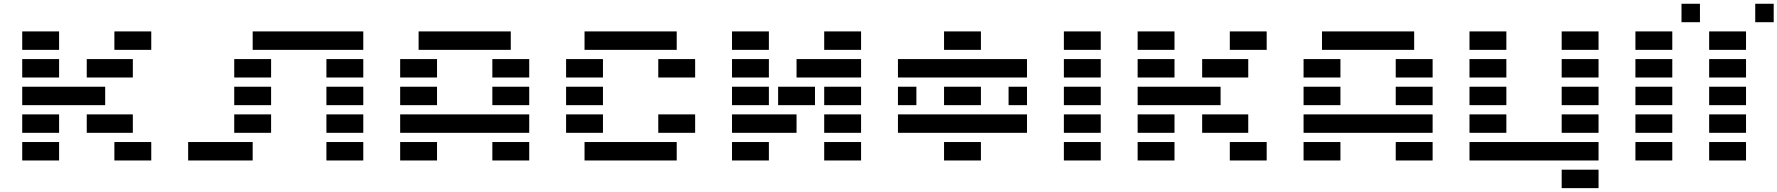

<svg xmlns="http://www.w3.org/2000/svg" viewBox="-20 -850 9415 1017"><path d="M97.7 -585.9V-683.6H293V-585.9ZM585.9 -585.9V-683.6H781.2V-585.9ZM439.5 -439.5V-537.1H683.6V-439.5ZM97.7 -439.5V-537.1H293V-439.5ZM537.1 -390.6V-293H97.7V-390.6ZM439.5 -146.5V-244.1H683.6V-146.5ZM97.7 -146.5V-244.1H293V-146.5ZM97.7 0V-97.7H293V0ZM585.9 0V-97.7H781.2V0Z M1709 0V-97.7H1904.3V0ZM1220.7 -439.5V-537.1H1416V-439.5ZM1220.7 -293V-390.6H1416V-293ZM1220.7 -146.5V-244.1H1416V-146.5ZM976.6 0V-97.7H1318.4V0ZM1318.4 -585.9V-683.6H1904.3V-585.9ZM1709 -439.5V-537.1H1904.3V-439.5ZM1709 -293V-390.6H1904.3V-293ZM1709 -146.5V-244.1H1904.3V-146.5Z M2587.9 0V-97.7H2783.2V0ZM2685.5 -683.6V-585.9H2197.3V-683.6ZM2099.6 -439.5V-537.1H2294.9V-439.5ZM2587.9 -439.5V-537.1H2783.2V-439.5ZM2099.6 -293V-390.6H2294.9V-293ZM2587.9 -293V-390.6H2783.2V-293ZM2783.2 -244.1V-146.5H2099.6V-244.1ZM2099.6 0V-97.7H2294.9V0Z M3076.2 0V-97.7H3564.5V0ZM3564.5 -683.6V-585.9H3076.2V-683.6ZM2978.5 -439.5V-537.1H3173.8V-439.5ZM3466.8 -439.5V-537.1H3662.1V-439.5ZM2978.5 -293V-390.6H3173.8V-293ZM2978.5 -146.5V-244.1H3173.8V-146.5ZM3466.8 -146.5V-244.1H3662.1V-146.5Z M4541 -683.6V-585.9H4345.7V-683.6ZM4052.7 -683.6V-585.9H3857.4V-683.6ZM4541 -537.1V-439.5H4199.2V-537.1ZM4052.7 -537.1V-439.5H3857.4V-537.1ZM4541 -390.6V-293H4345.7V-390.6ZM4296.9 -390.6V-293H4101.6V-390.6ZM4052.7 -390.6V-293H3857.4V-390.6ZM4541 -244.1V-146.5H4345.7V-244.1ZM3857.4 -146.5V-244.1H4199.2V-146.5ZM4541 -97.7V0H4345.7V-97.7ZM4052.7 -97.7V0H3857.4V-97.7Z M4980.5 0V-97.7H5175.8V0ZM4736.3 -439.5V-537.1H5419.9V-439.5ZM4834 -293H4736.3V-390.6H4834ZM5419.9 -293H5322.3V-390.6H5419.9ZM4736.3 -146.5V-244.1H5419.9V-146.5ZM4980.5 -585.9V-683.6H5175.8V-585.9ZM4980.5 -293V-390.6H5175.8V-293Z M5615.2 -585.9V-683.6H5810.5V-585.9ZM5615.2 0V-97.7H5810.5V0ZM5615.2 -146.5V-244.1H5810.5V-146.5ZM5615.2 -293V-390.6H5810.5V-293ZM5615.2 -439.5V-537.1H5810.5V-439.5Z M6005.9 -585.9V-683.6H6201.2V-585.9ZM6494.1 -585.9V-683.6H6689.5V-585.9ZM6347.7 -439.5V-537.1H6591.8V-439.5ZM6005.9 -439.5V-537.1H6201.2V-439.5ZM6445.3 -390.6V-293H6005.9V-390.6ZM6347.7 -146.5V-244.1H6591.8V-146.5ZM6005.9 -146.5V-244.1H6201.2V-146.5ZM6005.9 0V-97.7H6201.2V0ZM6494.1 0V-97.7H6689.5V0Z M7373 0V-97.7H7568.4V0ZM7470.7 -683.6V-585.9H6982.4V-683.6ZM6884.8 -439.5V-537.1H7080.1V-439.5ZM7373 -439.5V-537.1H7568.4V-439.5ZM6884.8 -293V-390.6H7080.1V-293ZM7373 -293V-390.6H7568.4V-293ZM7568.4 -244.1V-146.5H6884.8V-244.1ZM6884.8 0V-97.7H7080.1V0Z M7763.7 -585.9V-683.6H7959V-585.9ZM8252 -585.9V-683.6H8447.3V-585.9ZM7763.7 -439.5V-537.1H7959V-439.5ZM8252 -439.5V-537.1H8447.3V-439.5ZM7763.7 -293V-390.6H7959V-293ZM8252 -293V-390.6H8447.3V-293ZM7763.7 -146.5V-244.1H7959V-146.5ZM8252 -146.5V-244.1H8447.3V-146.5ZM8447.3 -97.7V0H7763.7V-97.7ZM8252 146.5V48.8H8447.3V146.5Z M8642.6 -585.9V-683.6H8837.9V-585.9ZM8642.6 0V-97.7H8837.9V0ZM8642.6 -146.5V-244.1H8837.9V-146.5ZM8642.6 -293V-390.6H8837.9V-293ZM8642.6 -439.5V-537.1H8837.9V-439.5Z M9033.2 -439.5V-537.1H9228.5V-439.5ZM9033.2 -585.9V-683.6H9228.5V-585.9ZM9375 -732.4H9277.3V-830.1H9375ZM8984.4 -732.4H8886.7V-830.1H8984.4ZM9033.2 0V-97.7H9228.5V0ZM9033.2 -146.5V-244.1H9228.5V-146.5ZM9033.2 -293V-390.6H9228.5V-293Z"/></svg>

Font: Trigram
Style: Regular
Weight: 400
Designer: GGBotNet
Foundry: GGBotNet
Version: 1.05